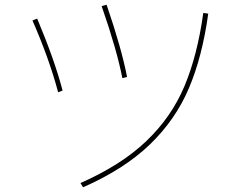

<svg xmlns="http://www.w3.org/2000/svg" viewBox="-20 -794 1040 816"><path d="M500 -462Q477 -581 412 -768L433 -774Q497 -587 520 -467ZM322 -16Q496 -93 602.5 -195Q709 -297 764 -428Q819 -559 844 -739L865 -736Q840 -554 783 -419.5Q726 -285 617 -180Q508 -75 333 2ZM227 -402Q190 -542 118 -707L138 -715Q212 -539 246 -409Z"/></svg>

Font: IBM Plex Sans JP Thin
Style: Regular
Weight: 100
Designer: Mike Abbink; Paul van der Laan; Pieter van Rosmalen; Wujin Sim; Yejin Wi; Jinhee Kim; Boomi Park; Yona Kim; Kichan Ma
Foundry: Sandoll Inc.
Version: Version 1.001